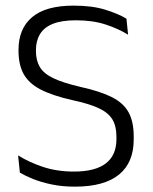

<svg xmlns="http://www.w3.org/2000/svg" viewBox="-20 -670 557 700"><path d="M253 10.5Q207 10.5 168.8 2.5Q130.5 -5.5 101.2 -17.2Q72 -29 52.5 -40.5L46 -103.5Q83.5 -79.5 135.2 -62Q187 -44.5 249.5 -44.5Q327 -44.5 365.8 -74.2Q404.5 -104 404.5 -162.5V-172Q404.5 -210.5 389.5 -235Q374.5 -259.5 339.5 -275.8Q304.5 -292 243.5 -305Q170.5 -321.5 127.5 -344Q84.5 -366.5 66 -400.5Q47.5 -434.5 47.5 -484.5V-488.5Q47.5 -565.5 97.2 -607.5Q147 -649.5 248.5 -649.5Q316.5 -649.5 364.2 -634.5Q412 -619.5 441 -602L447 -543.5Q412.5 -565 365.5 -580.5Q318.5 -596 256.5 -596Q204.5 -596 172.5 -583Q140.5 -570 125.8 -545.5Q111 -521 111 -487V-484.5Q111 -450 125 -426Q139 -402 174.2 -385Q209.5 -368 274 -353Q346 -337 388 -315.8Q430 -294.5 448.8 -260.5Q467.5 -226.5 467.5 -172.5V-161.5Q467.5 -77 413.5 -33.2Q359.5 10.5 253 10.5Z"/></svg>

Font: Anek Telugu Light
Style: Regular
Weight: 300
Version: Version 1.003